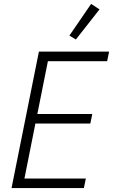

<svg xmlns="http://www.w3.org/2000/svg" viewBox="-20 -962 578 982"><path d="M39 0 179 -698H538L528 -649H225L171 -379H452L442 -330H161L105 -49H419L409 0ZM368 -760 335 -780 446 -942 489 -914Z"/></svg>

Font: IBM Plex Sans Condensed Light
Style: Italic
Weight: 300
Width: 3
Italic angle: -11°
Designer: Mike Abbink, Paul van der Laan, Pieter van Rosmalen
Foundry: Bold Monday
Version: Version 1.3